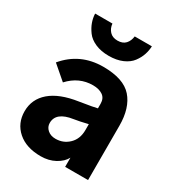

<svg xmlns="http://www.w3.org/2000/svg" viewBox="-203 -964 1000 1099"><g transform="rotate(30 296.5 -414.5)"><path d="M187.5 -173.8Q187.5 -147.5 208 -129.4Q228.5 -111.3 260.7 -111.3Q312.5 -111.3 348.6 -146.5Q384.8 -181.6 384.8 -240.2V-279.3Q328.1 -265.6 294.9 -260.7Q187.5 -245.1 187.5 -173.8ZM29.3 -160.2Q29.3 -240.2 90.8 -293Q152.3 -345.7 271.5 -363.3Q369.1 -378.9 384.8 -383.8V-414.1Q384.8 -450.2 359.9 -467.3Q335 -484.4 294.9 -484.4Q203.1 -484.4 136.7 -412.1L44.9 -491.2Q140.6 -605.5 293 -605.5Q427.7 -605.5 484.4 -541Q541 -476.6 541 -358.4V0H389.6V-60.5Q372.1 -27.3 331.1 -4.9Q290 17.6 237.3 17.6Q141.6 17.6 85.4 -31.7Q29.3 -81.1 29.3 -160.2ZM99.6 -845.7H213.9Q216.8 -815.4 235.4 -795.4Q253.9 -775.4 287.1 -775.4Q321.3 -775.4 339.4 -794.9Q357.4 -814.5 361.3 -845.7H474.6Q473.6 -817.4 464.4 -789.6Q455.1 -761.7 435.1 -734.9Q415 -708 377 -691.4Q338.9 -674.8 287.1 -674.8Q236.3 -674.8 198.2 -691.4Q160.2 -708 140.1 -735.4Q120.1 -762.7 110.4 -790Q100.6 -817.4 99.6 -845.7Z"/></g></svg>

Font: Gothic A1 Black
Style: Regular
Weight: 900
Version: Version 2.50